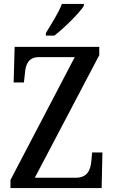

<svg xmlns="http://www.w3.org/2000/svg" viewBox="-20 -951 575 971"><path d="M212 -784V-771H255C307 -811 382 -886 404 -921V-931H293C276 -886 240 -830 212 -784ZM33 0H494L498 -180H446L442 -137C438 -91 422 -52 362 -52H156L482 -672V-714H54L49 -534H101L106 -579C109 -625 124 -662 176 -662H358L33 -41Z"/></svg>

Font: Noto Serif Thai Condensed Medium
Style: Regular
Weight: 500
Width: 3
Designer: Monotype Design Team
Foundry: Monotype Imaging Inc.
Version: Version 2.002